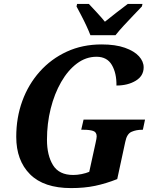

<svg xmlns="http://www.w3.org/2000/svg" viewBox="-20 -951 782 981"><path d="M343 10Q204 10 133.5 -60.5Q63 -131 63 -252Q63 -350 94 -435Q125 -520 183 -585Q241 -650 321 -687Q401 -724 499 -724Q570 -724 618 -707Q666 -690 690 -663.5Q714 -637 714 -607Q714 -563 673.5 -538.5Q633 -514 575 -514Q576 -577 551.5 -619Q527 -661 473 -661Q419 -661 373 -626.5Q327 -592 292.5 -532Q258 -472 239 -396Q220 -320 220 -237Q220 -157 251 -107Q282 -57 354 -57Q375 -57 397 -61.5Q419 -66 436 -73L468 -219Q474 -245 474 -254Q474 -276 456 -282Q438 -288 408 -288H395L407 -340H721L710 -288H706Q676 -288 652 -277.5Q628 -267 620 -226L579 -36Q521 -13 466 -1.5Q411 10 343 10ZM442 -771Q434 -792 421.5 -819Q409 -846 395 -872.5Q381 -899 371 -918L374 -931H434Q450 -914 475 -887Q500 -860 516 -840Q541 -860 576 -887.5Q611 -915 633 -931H708L705 -918Q687 -899 662.5 -873.5Q638 -848 613.5 -821.5Q589 -795 570 -771Z"/></svg>

Font: Noto Serif SemiCondensed
Style: Bold Italic
Weight: 700
Width: 4
Italic angle: -12°
Designer: Monotype Design Team
Foundry: Monotype Imaging Inc.
Version: Version 2.014